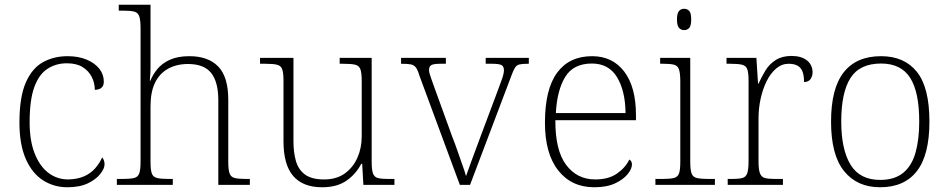

<svg xmlns="http://www.w3.org/2000/svg" viewBox="-20 -780 4004 810"><path d="M264 10Q208 10 162 -19Q116 -48 89 -109Q62 -170 62 -263Q62 -370 88.5 -431Q115 -492 161 -517.5Q207 -543 265 -543Q311 -543 345.5 -528.5Q380 -514 399 -490Q418 -466 418 -435Q418 -424 413.5 -416.5Q409 -409 400.5 -405Q392 -401 380 -401Q380 -430 367 -455.5Q354 -481 328.5 -497Q303 -513 262 -513Q216 -513 180 -489.5Q144 -466 124.5 -412Q105 -358 105 -264Q105 -186 126.5 -132Q148 -78 184.5 -50.5Q221 -23 268 -23Q308 -24 335.5 -36.5Q363 -49 381.5 -70Q400 -91 411 -116Q416 -110 418.5 -103Q421 -96 421 -86Q421 -69 403 -46Q385 -23 350.5 -6.5Q316 10 264 10Z M473 0V-25H495Q529 -25 545.5 -29Q562 -33 567.5 -48.5Q573 -64 573 -98V-659Q573 -695 567.5 -711Q562 -727 546.5 -731Q531 -735 503 -735H481V-760H615V-494Q615 -484 614.5 -473Q614 -462 613 -453Q612 -444 612 -439H614Q625 -466 644.5 -489.5Q664 -513 697 -528Q730 -543 779 -543Q858 -543 900.5 -499.5Q943 -456 943 -359V-98Q943 -64 948.5 -48.5Q954 -33 970.5 -29Q987 -25 1020 -25H1034V0H901V-357Q901 -434 871 -472Q841 -510 773 -510Q725 -510 689 -490Q653 -470 634 -431Q615 -392 615 -331V-97Q615 -63 620.5 -48Q626 -33 643 -29Q660 -25 693 -25H709V0Z M1339 10Q1258 10 1217 -37.5Q1176 -85 1176 -184V-439Q1176 -473 1170.5 -488Q1165 -503 1148.5 -507Q1132 -511 1098 -511H1077V-536H1218V-183Q1218 -137 1228.5 -100.5Q1239 -64 1267 -43.5Q1295 -23 1347 -23Q1400 -23 1435 -48.5Q1470 -74 1488 -115Q1506 -156 1506 -205V-438Q1506 -472 1500.5 -487.5Q1495 -503 1478.5 -507Q1462 -511 1428 -511H1413V-536H1548V-97Q1548 -64 1553.5 -48.5Q1559 -33 1574 -29Q1589 -25 1618 -25H1644V0H1513L1508 -89H1504Q1482 -46 1442 -18Q1402 10 1339 10Z M1749 -462Q1742 -486 1734 -496Q1726 -506 1712.5 -508.5Q1699 -511 1672 -511V-536H1861V-511H1839Q1808 -511 1799 -505Q1790 -499 1790 -485Q1790 -473 1798.5 -450.5Q1807 -428 1814 -407L1888 -203Q1899 -176 1910 -143.5Q1921 -111 1931 -83.5Q1941 -56 1946 -37Q1953 -56 1968.5 -99.5Q1984 -143 2008 -206L2071 -374Q2087 -417 2096.5 -443Q2106 -469 2106 -484Q2106 -499 2096.5 -505Q2087 -511 2055 -511H2029V-536H2211V-511H2207Q2183 -511 2171 -508Q2159 -505 2152 -493.5Q2145 -482 2136 -457L1963 0H1920Z M2487 10Q2391 10 2335 -61Q2279 -132 2279 -262Q2279 -404 2330.5 -473.5Q2382 -543 2478 -543Q2564 -543 2613.5 -478Q2663 -413 2663 -294V-273H2323Q2322 -147 2368 -85Q2414 -23 2491 -23Q2547 -23 2582.5 -47.5Q2618 -72 2635 -107Q2640 -104 2643 -99Q2646 -94 2646 -86Q2646 -68 2628 -45.5Q2610 -23 2575 -6.5Q2540 10 2487 10ZM2619 -303Q2618 -397 2583 -454.5Q2548 -512 2477 -512Q2399 -512 2364.5 -455.5Q2330 -399 2325 -303Z M2745 0V-25H2772Q2806 -25 2822.5 -29Q2839 -33 2844.5 -48Q2850 -63 2850 -97V-435Q2850 -471 2844.5 -487Q2839 -503 2823.5 -507Q2808 -511 2780 -511H2765V-536H2892V-98Q2892 -64 2897.5 -48.5Q2903 -33 2920 -29Q2937 -25 2970 -25H2996V0ZM2866 -653Q2853 -653 2844.5 -662.5Q2836 -672 2836 -698Q2836 -724 2844.5 -733.5Q2853 -743 2866 -743Q2880 -743 2888 -733.5Q2896 -724 2896 -698Q2896 -672 2888 -662.5Q2880 -653 2866 -653Z M3050 0V-25H3068Q3096 -25 3111.5 -29Q3127 -33 3132.5 -49.5Q3138 -66 3138 -101V-439Q3138 -473 3132.5 -488Q3127 -503 3110.5 -507Q3094 -511 3060 -511H3045V-536H3171L3178 -427H3180Q3193 -456 3209.5 -483Q3226 -510 3253 -527Q3280 -544 3319 -544Q3361 -544 3384.5 -525Q3408 -506 3408 -475Q3408 -459 3399.5 -446.5Q3391 -434 3372 -434Q3372 -463 3365 -479.5Q3358 -496 3343.5 -503.5Q3329 -511 3307 -511Q3278 -511 3254.5 -491Q3231 -471 3214.5 -438Q3198 -405 3189 -364Q3180 -323 3180 -280V-100Q3180 -65 3186 -49Q3192 -33 3207 -29Q3222 -25 3250 -25H3283V0Z M3693 10Q3596 10 3541 -58Q3486 -126 3486 -267Q3486 -407 3539.5 -475Q3593 -543 3697 -543Q3795 -543 3848 -477Q3901 -411 3901 -267Q3901 -126 3848 -58Q3795 10 3693 10ZM3693 -21Q3754 -21 3790.5 -51Q3827 -81 3842.5 -136.5Q3858 -192 3858 -267Q3858 -392 3819.5 -452Q3781 -512 3697 -512Q3607 -512 3568 -451Q3529 -390 3529 -267Q3529 -150 3568 -85.5Q3607 -21 3693 -21Z"/></svg>

Font: Noto Serif Thai ExtraLight
Style: Regular
Weight: 250
Version: Version 2.001